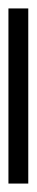

<svg xmlns="http://www.w3.org/2000/svg" viewBox="162 -114 87 455"><g transform="rotate(-90 205.5 113.5)"><path d="M-2 90H413V137H-2Z"/></g></svg>

Font: Noto Sans Gurmukhi UI Light
Style: Regular
Weight: 300
Designer: Jelle Bosma - Monotype Design Team
Foundry: Monotype Imaging Inc.
Version: Version 2.004; ttfautohint (v1.8.4.7-5d5b)